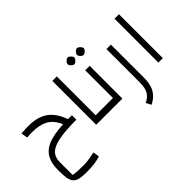

<svg xmlns="http://www.w3.org/2000/svg" viewBox="-117 -1183 1950 1950"><g transform="rotate(-45 858.0 -208.0)"><path d="M245 273Q184 273 146 264.5Q108 256 88 233Q68 210 60.5 167Q53 124 53 55Q53 -54 95.5 -119.5Q138 -185 235 -214Q332 -243 491 -243L547 -179Q391 -179 297.5 -161Q204 -143 163.5 -103Q123 -63 123 5V191Q150 197 184.5 199Q219 201 270 201Q304 201 340.5 196Q377 191 434 179L445 245Q412 259 358.5 266Q305 273 245 273ZM547 -179Q487 -179 458 -196.5Q429 -214 410 -261Q375 -336 310.5 -371.5Q246 -407 144 -407Q121 -407 101 -406.5Q81 -406 65 -404L54 -474Q79 -476 103.5 -477.5Q128 -479 151 -479Q242 -479 306.5 -455Q371 -431 416 -379Q461 -327 491 -243H547Z M653 0V-630H717V-72H823V0ZM823 0V-72Q836 -72 839.5 -62.5Q843 -53 843 -36Q843 -20 839.5 -10Q836 0 823 0Z M823 0V-72H1003L965 -34V-470H1029V0ZM823 0Q810 0 806.5 -10Q803 -20 803 -36Q803 -53 806.5 -62.5Q810 -72 823 -72ZM930 -591Q921 -591 909.5 -599Q898 -607 890 -618.5Q882 -630 882 -640Q882 -649 890 -660.5Q898 -672 909.5 -680.5Q921 -689 930 -689Q940 -689 951 -680.5Q962 -672 971 -660.5Q980 -649 980 -640Q980 -631 971 -619Q962 -607 950.5 -599Q939 -591 930 -591ZM1064 -591Q1055 -591 1043.5 -599Q1032 -607 1024 -618.5Q1016 -630 1016 -640Q1016 -649 1024 -660.5Q1032 -672 1043.5 -680.5Q1055 -689 1064 -689Q1074 -689 1085 -680.5Q1096 -672 1105 -660.5Q1114 -649 1114 -640Q1114 -631 1105 -619Q1096 -607 1084.5 -599Q1073 -591 1064 -591Z M1194 254 1165 199Q1204 180 1227 155Q1250 130 1260 93.5Q1270 57 1270 6V-470H1334V6Q1334 68 1319.5 114.5Q1305 161 1274.5 195Q1244 229 1194 254Z M1546 0V-630H1610V0Z"/></g></svg>

Font: Changa Light
Style: Regular
Weight: 300
Designer: Eduardo Rodriguez Tunni
Foundry: Eduardo Rodriguez Tunni
Version: Version 3.002; ttfautohint (v1.8.2)